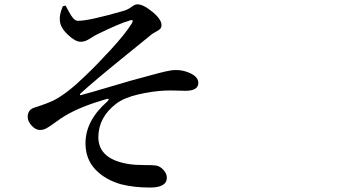

<svg xmlns="http://www.w3.org/2000/svg" viewBox="-20 -800 1540 876"><path d="M266.6 -771.5 279.3 -774.4Q289.1 -756.8 292.5 -750Q295.9 -743.2 304.2 -730Q312.5 -716.8 319.8 -710.9Q327.1 -705.1 335 -705.1Q383.8 -704.1 545.9 -751Q564.5 -756.8 580.1 -768.6Q595.7 -780.3 606.4 -780.3Q633.8 -780.3 675.3 -746.1Q716.8 -711.9 716.8 -685.5Q716.8 -674.8 710.9 -668.5Q705.1 -662.1 690.9 -654.8Q676.8 -647.5 669.9 -641.6Q660.2 -633.8 535.2 -532.2Q410.2 -430.7 346.7 -373Q343.8 -369.1 344.7 -367.2Q345.7 -365.2 349.6 -366.2Q387.7 -376 490.7 -406.7Q593.8 -437.5 629.9 -446.3Q643.6 -450.2 668.9 -457Q694.3 -463.9 705.6 -466.8Q716.8 -469.7 733.4 -473.6Q750 -477.5 761.2 -479Q772.5 -480.5 783.2 -480.5Q819.3 -480.5 852.1 -463.9Q884.8 -447.3 884.8 -421.9Q884.8 -385.7 826.2 -385.7Q821.3 -385.7 788.6 -386.7Q755.9 -387.7 732.4 -386.7Q672.9 -383.8 610.4 -369.1Q547.9 -354.5 511.7 -328.1Q428.7 -265.6 428.7 -172.9Q429.7 -74.2 565.4 -51.8Q595.7 -46.9 637.7 -46.9Q679.7 -46.9 691.4 -44.9Q710 -42 725.6 -24.9Q741.2 -7.8 741.2 10.7Q741.2 55.7 664.1 55.7Q591.8 55.7 533.2 41Q460 20.5 415 -26.9Q370.1 -74.2 370.1 -146.5Q370.1 -250 469.7 -336.9Q477.5 -344.7 475.6 -347.7Q473.6 -350.6 463.9 -347.7Q346.7 -313.5 278.3 -272.5Q256.8 -259.8 231 -240.7Q205.1 -221.7 191.4 -214.4Q177.7 -207 162.1 -207Q142.6 -207 124.5 -226.6Q106.4 -246.1 106.4 -266.6Q106.4 -298.8 135.7 -308.6Q191.4 -326.2 224.6 -341.8Q287.1 -374 367.2 -452.1Q418 -500 484.9 -572.8Q551.8 -645.5 580.1 -691.4Q587.9 -703.1 584.5 -707Q581.1 -710.9 568.4 -705.1Q530.3 -695.3 423.8 -643.6Q412.1 -637.7 396 -627.4Q379.9 -617.2 370.1 -613.3Q360.4 -609.4 347.7 -609.4Q323.2 -609.4 288.1 -643.1Q252.9 -676.8 252.9 -710.9Q251 -734.4 266.6 -771.5Z"/></svg>

Font: Bpmf Zihi Serif SemiBold
Style: SemiBold
Weight: 600
Foundry: But Ko
Version: Version 1.320